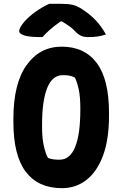

<svg xmlns="http://www.w3.org/2000/svg" viewBox="-20 -964 640 1004"><path d="M303 -720Q422 -720 486 -634.5Q550 -549 550 -374V-358Q550 -235 519 -151Q488 -67 432.5 -23.5Q377 20 304 20Q180 20 115 -65.5Q50 -151 50 -326V-342Q50 -527 119 -623.5Q188 -720 303 -720ZM200 -299Q200 -240 209.5 -199.5Q219 -159 231 -138Q248 -132 261 -130.5Q274 -129 292 -129Q346 -129 373 -195.5Q400 -262 400 -388V-401Q400 -460 391 -499.5Q382 -539 371 -559Q353 -567 340.5 -569Q328 -571 308 -571Q254 -571 227 -504.5Q200 -438 200 -312ZM237 -944H301Q336 -944 360.5 -938.5Q385 -933 414 -913Q452 -888 480.5 -858Q509 -828 534 -784Q496 -770 445 -770Q418 -770 403.5 -777Q389 -784 378 -795Q364 -811 348 -823Q332 -835 304 -852H297Q261 -827 238.5 -806.5Q216 -786 202 -770H196Q132 -770 106 -779Q80 -788 80 -801Q80 -808 86 -820Q92 -832 105 -848Q129 -876 164.5 -901.5Q200 -927 237 -944Z"/></svg>

Font: Recursive Mn Csl St XBd
Style: Regular
Weight: 800
Monospace: yes
Version: Version 1.079;hotconv 1.0.112;makeotfexe 2.5.65598; ttfautoh